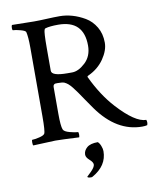

<svg xmlns="http://www.w3.org/2000/svg" viewBox="-93 -718 841 1013"><g transform="rotate(-10 327.0 -212.0)"><path d="M301.8 98.6Q301.8 77.1 320.3 61Q338.9 44.9 378.9 44.9Q387.7 51.8 394 67.9Q400.4 84 400.4 96.7Q400.4 174.8 320.3 219.7Q318.4 221.7 312.5 221.7Q293 221.7 293 214.8L315.4 193.4Q337.9 170.9 337.9 157.2Q337.9 144.5 319.8 128.9Q301.8 113.3 301.8 98.6ZM280.3 -601.6Q236.3 -601.6 211.9 -594.7Q208 -593.8 205.6 -587.4Q203.1 -581.1 201.7 -558.1Q200.2 -535.2 200.2 -487.3V-369.1Q200.2 -340.8 285.2 -340.8H309.6Q343.8 -340.8 380.4 -375Q417 -409.2 417 -465.8Q417 -601.6 280.3 -601.6ZM295.9 -644.5Q329.1 -644.5 363.3 -634.8Q397.5 -625 430.7 -605.5Q463.9 -585.9 485.4 -549.8Q506.8 -513.7 506.8 -465.8Q506.8 -424.8 476.1 -379.9Q445.3 -335 392.6 -310.5Q382.8 -306.6 386.7 -300.8Q435.5 -198.2 499 -128.9Q592.8 -26.4 651.4 -26.4Q654.3 -20.5 654.3 -12.7Q654.3 -3.9 651.4 2Q640.6 4.9 625 4.9Q488.3 4.9 387.7 -135.7Q372.1 -157.2 352.1 -187Q332 -216.8 322.8 -230Q313.5 -243.2 301.3 -258.8Q289.1 -274.4 279.8 -282.2Q270.5 -290 259.8 -294.9Q249 -298.8 223.6 -298.8Q215.8 -298.8 211.9 -298.3Q208 -297.9 204.1 -293.9Q200.2 -290 200.2 -282.2V-138.7Q200.2 -73.2 208 -53.7Q212.9 -41 242.7 -33.2Q272.5 -25.4 285.2 -25.4Q289.1 -25.4 289.1 -11.7Q289.1 -2.9 287.1 2.9Q189.5 -2 160.2 -2L41 2.9Q38.1 0 38.1 -14.6Q38.1 -27.3 41 -27.3Q54.7 -27.3 79.1 -33.2Q103.5 -39.1 108.4 -47.9Q115.2 -59.6 115.2 -139.6V-508.8Q115.2 -566.4 108.4 -592.8Q105.5 -600.6 79.6 -607.4Q53.7 -614.3 41 -614.3Q37.1 -614.3 37.1 -626Q37.1 -638.7 41 -642.6L158.2 -640.6Q187.5 -640.6 227.5 -642.6Q267.6 -644.5 295.9 -644.5Z"/></g></svg>

Font: Crimson Text
Style: Roman
Weight: 400
Version: Version 0.13